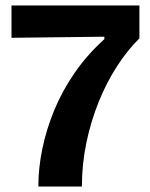

<svg xmlns="http://www.w3.org/2000/svg" viewBox="-20 -681 549 701"><path d="M120 0Q120 -67 134.5 -137.5Q149 -208 178 -278.5Q207 -349 252.5 -415Q298 -481 361 -538V-547L22 -543V-661H489V-541Q446 -499 407.5 -439.5Q369 -380 340.5 -309.5Q312 -239 295.5 -160.5Q279 -82 279 0Z"/></svg>

Font: Bricolage Grotesque 96pt ExtraBold
Style: Bold
Weight: 700
Version: Version 1.001;gftools[0.9.33.dev8+g029e19f]